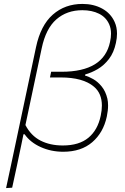

<svg xmlns="http://www.w3.org/2000/svg" viewBox="-20 -764 638 978"><path d="M11 194Q23 137.5 34.5 84.5Q46 31.5 58.5 -28.5L163.5 -524Q187 -635 249 -689.5Q311 -744 400 -744Q457 -744 500.5 -720.2Q544 -696.5 564 -652Q576 -625.5 576 -592.5Q576 -570.5 570.5 -545.5Q560 -496 535 -463.5Q510 -431 478 -412.2Q446 -393.5 414.5 -385L413 -379Q431 -374.5 454.5 -361.2Q478 -348 498 -323.5Q518 -299 527 -261.5Q530.5 -245.5 530.5 -226.5Q530.5 -201 524 -170Q506.5 -88.5 450 -39.8Q393.5 9 302 9Q240 9 187 -15Q134 -39 105.5 -80H99.5L89 -28.5Q76.5 31 65.5 83.5Q54 135.5 42 192ZM300 -23Q383 -23 430.5 -62.5Q478 -102 493 -174.5Q499 -202 499 -226Q499 -288.5 458.5 -322.5Q403 -369.5 289 -369.5H234.5L240.5 -398.5H294Q509 -398.5 540.5 -550.5Q545.5 -573 545.5 -592.5Q545.5 -619.5 536 -640.5Q520 -676.5 484.2 -694.2Q448.5 -712 399.5 -712Q320.5 -712 267 -665.2Q213.5 -618.5 192.5 -518.5L109.5 -127Q138 -72.5 186.5 -47.8Q235 -23 300 -23Z"/></svg>

Font: Heraclito Thin
Style: Italic
Weight: 100
Italic angle: -12°
Designer: Kostas Bartsokas (font) & Cristiano Sobral (main changes)
Foundry: Kostas Bartsokas (font) & Cristiano Sobral (main changes)
Version: Version 1.00;July 8, 2020;FontCreator 13.0.0.2655 64-bit